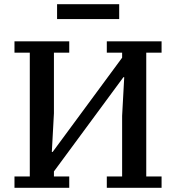

<svg xmlns="http://www.w3.org/2000/svg" viewBox="-20 -895 839 915"><path d="M49 -54H122V-644H49V-698H310V-644H237V-355L227 -171H231L562 -620V-644H489V-698H750V-644H677V-54H750V0H489V-54H562V-343L572 -527H568L237 -78V-54H310V0H49ZM252 -875H548V-804H252Z"/></svg>

Font: IBM Plex Serif Medm
Style: Regular
Weight: 500
Designer: Mike Abbink, Paul van der Laan, Pieter van Rosmalen
Foundry: Bold Monday
Version: Version 3.001